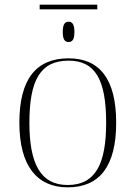

<svg xmlns="http://www.w3.org/2000/svg" viewBox="-20 -793 581 823"><path d="M150 -753H397V-773H150ZM274 -613C289 -613 299 -622 299 -656C299 -690 289 -700 274 -700C259 -700 249 -690 249 -656C249 -622 259 -613 274 -613ZM270 10C406 10 478 -79 478 -267C478 -458 404 -543 274 -543C135 -543 63 -454 63 -267C63 -79 141 10 270 10ZM270 0C155 0 106 -89 106 -267C106 -451 154 -533 274 -533C386 -533 435 -455 435 -267C435 -95 392 0 270 0Z"/></svg>

Font: Noto Serif Display ExtraLight
Style: Regular
Weight: 200
Designer: Monotype Design Team
Foundry: Monotype Imaging Inc.
Version: Version 2.009